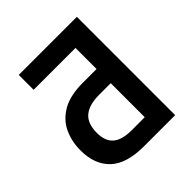

<svg xmlns="http://www.w3.org/2000/svg" viewBox="-193 -850 986 986"><g transform="rotate(-45 300.0 -357.0)"><path d="M96 -606V-714H518V0H292Q165 0 105.5 -56.5Q46 -113 46 -216Q46 -279 70.5 -333Q95 -387 151 -420Q207 -453 301 -453H400V-606ZM315 -350Q243 -350 206 -319Q169 -288 169 -220Q169 -160 202 -131.5Q235 -103 305 -103H400V-350Z"/></g></svg>

Font: Noto Sans Mono SemiBold
Style: Regular
Weight: 600
Designer: Monotype Design Team
Foundry: Monotype Imaging Inc.
Version: Version 2.014; ttfautohint (v1.8.4.7-5d5b)